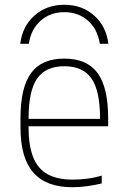

<svg xmlns="http://www.w3.org/2000/svg" viewBox="-20 -776 540 806"><path d="M250 -756Q324 -756 375 -711Q426 -666 435 -592H399Q390 -653 349.5 -689Q309 -725 250 -725Q191 -725 150.5 -689Q110 -653 101 -592H65Q74 -666 125 -711Q176 -756 250 -756ZM284 10Q174 10 120 -51.5Q66 -113 66 -240V-280Q66 -409 110.5 -469.5Q155 -530 250 -530Q345 -530 389.5 -469.5Q434 -409 434 -280V-246H83V-277H411L400 -263V-279Q400 -395 364 -446.5Q328 -498 250 -498Q172 -498 136 -446.5Q100 -395 100 -279V-241Q100 -164 119.5 -115.5Q139 -67 180 -44.5Q221 -22 285 -22Q315 -22 346.5 -26Q378 -30 407 -39V-6Q379 1 346 5.5Q313 10 284 10Z"/></svg>

Font: M PLUS 1 Code ExtraLight
Style: Regular
Weight: 250
Designer: Coji Morishita
Foundry: UNDERFOREST DESIGN
Version: Version 1.002